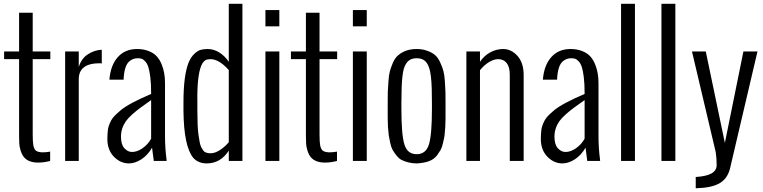

<svg xmlns="http://www.w3.org/2000/svg" viewBox="-20 -860 4079 1026"><path d="M82 -138.2V-543.9H2V-585H82V-792H154.8V-585H249V-543.9H154.8V-142.1Q154.8 -102.1 158.2 -83Q162.6 -62.5 172.1 -54.9Q181.6 -47.4 205.1 -45.9Q227.5 -45.9 248 -49.8V0Q214.8 8.8 184.1 8.8Q131.3 8.8 107.4 -21Q96.7 -34.7 90.3 -55.2Q83.5 -76.7 83 -93.8Q82 -118.2 82 -138.2Z M400.9 0H328.1V-585H400.9V-502Q414.6 -547.4 450.2 -570.3Q485.8 -592.8 523.9 -594.2V-521Q517.1 -522 513.2 -522Q400.9 -522 400.9 -437Z M787.6 -119.1V-325.2Q732.9 -286.1 731 -284.7Q709.5 -269 687.5 -249.5Q663.6 -228 652.8 -212.4Q626.5 -174.3 626.5 -129.9Q626.5 -87.4 644.5 -67.9Q663.1 -47.9 685.5 -47.9Q712.9 -47.9 741.7 -67.9Q771 -88.4 787.6 -119.1ZM870.6 0H801.8L792.5 -70.8Q769.5 -30.8 735.6 -8.8Q701.7 13.2 668.5 13.2Q623.5 13.2 588.4 -22.9Q553.7 -59.1 553.7 -117.2Q553.7 -141.1 556.6 -166.5Q559.1 -188 574.2 -216.8Q582 -230.5 592.5 -241.2Q603 -252 624 -270Q667 -306.6 787.6 -357.9V-362.8Q787.6 -412.1 783.2 -447.8Q778.8 -483.4 772.5 -502.4Q766.1 -521.5 755.6 -532.5Q745.1 -543.5 736.6 -546.1Q728 -548.8 715.8 -548.8Q689.5 -548.8 669.9 -531.2Q644 -507.8 640.6 -437V-434.1H564.5Q570.8 -511.7 609.6 -554.9Q648.4 -598.1 712.4 -598.1Q747.6 -598.1 775.4 -586.9Q803.2 -575.7 818.8 -557.6Q835 -539.1 844.2 -515.1Q861.8 -472.7 861.8 -416V-134.8Q861.8 -100.1 863.8 -70.3Q866.2 -34.7 868.7 -19Z M1202.6 -100.1V-485.8Q1150.4 -543.9 1104.5 -543.9Q1093.3 -543.5 1086.4 -542Q1079.6 -540.5 1071 -533Q1062.5 -525.4 1056.2 -510.7Q1032.2 -455.1 1034.7 -312V-266.1Q1034.7 -225.6 1036.1 -193.4Q1037.6 -161.1 1040.8 -138.2Q1043.9 -115.2 1047.4 -98.4Q1050.8 -81.5 1056.6 -71Q1062.5 -60.5 1067.4 -54.2Q1072.3 -47.9 1079.8 -45.2Q1087.4 -42.5 1092.5 -41.7Q1097.7 -41 1106.4 -41Q1127.9 -41 1154.1 -57.4Q1180.2 -73.7 1202.6 -100.1ZM1275.4 0H1202.6V-55.2Q1158.7 13.2 1084.5 13.2Q1039.6 13.2 1012.7 -16.6Q962.4 -77.6 960.4 -267.1V-313Q960.4 -458 988.3 -526.9Q1000.5 -555.7 1019 -572.8Q1038.1 -590.3 1053.2 -593.8Q1068.8 -598.1 1089.8 -598.1Q1121.1 -598.1 1150.4 -580.6Q1179.7 -563 1202.6 -529.8V-839.8H1275.4Z M1472.7 -719.2H1398.4V-806.2H1472.7ZM1472.7 0H1398.4V-585H1472.7Z M1614.7 -138.2V-543.9H1534.7V-585H1614.7V-792H1687.5V-585H1781.7V-543.9H1687.5V-142.1Q1687.5 -102.1 1690.9 -83Q1695.3 -62.5 1704.8 -54.9Q1714.4 -47.4 1737.8 -45.9Q1760.3 -45.9 1780.8 -49.8V0Q1747.6 8.8 1716.8 8.8Q1664.1 8.8 1640.1 -21Q1629.4 -34.7 1623 -55.2Q1616.2 -76.7 1615.7 -93.8Q1614.7 -118.2 1614.7 -138.2Z M1939.9 -719.2H1865.7V-806.2H1939.9ZM1939.9 0H1865.7V-585H1939.9Z M2051.8 -228V-276.9V-308.1Q2051.8 -354 2052.2 -367.7Q2052.2 -368.7 2055.7 -423.8Q2057.6 -458 2063.5 -480Q2068.4 -498 2080.1 -525.9Q2091.8 -551.8 2108.4 -565.4Q2147.9 -598.1 2206.1 -598.1Q2238.3 -598.1 2263.7 -588.4Q2289.6 -579.1 2305.4 -565.2Q2321.3 -551.3 2332.5 -525.9Q2344.7 -499.5 2349.6 -480Q2355.5 -458 2357.4 -423.8L2360.4 -367.7Q2360.8 -354 2360.8 -308.1V-276.9V-228Q2360.8 -210.9 2359.4 -181.2Q2357.9 -154.8 2355.5 -135.7Q2353.5 -121.6 2347.2 -95.7Q2342.3 -72.8 2334.5 -58.6Q2326.2 -44.9 2315.4 -29.8Q2299.3 -8.8 2272.7 1.2Q2246.1 11.2 2206.5 13.2Q2163.6 13.2 2124.5 -5.9Q2103 -17.6 2078.1 -58.6Q2070.3 -72.8 2065.4 -95.7Q2059.1 -126 2057.6 -135.7Q2055.7 -151.9 2053.2 -181.2Q2051.8 -210.9 2051.8 -228ZM2125 -308.1V-276.9Q2125 -139.6 2141.1 -87.9Q2157.2 -36.1 2206.5 -36.1Q2255.9 -36.1 2272 -87.9Q2288.1 -139.6 2288.1 -276.9V-308.1Q2288.1 -343.3 2287.1 -385.3Q2284.7 -461.4 2274.4 -493.7Q2265.6 -522.5 2249.5 -535.6Q2233.4 -548.8 2206.5 -548.8Q2179.7 -548.8 2163.8 -535.6Q2147.9 -522.5 2138.2 -493.7Q2132.8 -474.6 2129.9 -446.3Q2125 -397.5 2125 -308.1Z M2544.9 0H2472.2V-585H2544.9V-529.8Q2567.4 -563 2600.3 -580.6Q2633.3 -598.1 2668.9 -598.1Q2711.9 -598.1 2745.1 -561.5Q2778.3 -524.4 2778.3 -459V0H2704.1V-460.9Q2704.1 -502.4 2687.5 -523.2Q2670.9 -543.9 2642.1 -543.9Q2619.1 -543.9 2593 -528.1Q2566.9 -512.2 2544.9 -484.9Z M3104 -119.1V-325.2Q3049.3 -286.1 3047.4 -284.7Q3025.9 -269 3003.9 -249.5Q2980 -228 2969.2 -212.4Q2942.9 -174.3 2942.9 -129.9Q2942.9 -87.4 2960.9 -67.9Q2979.5 -47.9 3002 -47.9Q3029.3 -47.9 3058.1 -67.9Q3087.4 -88.4 3104 -119.1ZM3187 0H3118.2L3108.9 -70.8Q3085.9 -30.8 3052 -8.8Q3018.1 13.2 2984.9 13.2Q2939.9 13.2 2904.8 -22.9Q2870.1 -59.1 2870.1 -117.2Q2870.1 -141.1 2873 -166.5Q2875.5 -188 2890.6 -216.8Q2898.4 -230.5 2908.9 -241.2Q2919.4 -252 2940.4 -270Q2983.4 -306.6 3104 -357.9V-362.8Q3104 -412.1 3099.6 -447.8Q3095.2 -483.4 3088.9 -502.4Q3082.5 -521.5 3072 -532.5Q3061.5 -543.5 3053 -546.1Q3044.4 -548.8 3032.2 -548.8Q3005.9 -548.8 2986.3 -531.2Q2960.4 -507.8 2957 -437V-434.1H2880.9Q2887.2 -511.7 2926 -554.9Q2964.8 -598.1 3028.8 -598.1Q3064 -598.1 3091.8 -586.9Q3119.6 -575.7 3135.3 -557.6Q3151.4 -539.1 3160.6 -515.1Q3178.2 -472.7 3178.2 -416V-134.8Q3178.2 -100.1 3180.2 -70.3Q3182.6 -34.7 3185.1 -19Z M3373 0H3298.8V-839.8H3373Z M3588.9 0H3514.6V-839.8H3588.9Z M3698.7 146H3697.8V85.9Q3755.9 82 3782.7 66.4Q3809.6 50.8 3809.6 22Q3809.6 -14.6 3804.7 -46.9L3677.7 -585H3751.5L3853.5 -96.2L3952.6 -585H4027.8L3880.9 41Q3866.7 96.2 3823.7 120.1Q3780.8 144 3698.7 146Z"/></svg>

Font: VL Oswald
Style: Light
Weight: 300
Designer: vernon adams
Foundry: vernon adams
Version: Version ; ttfautohint (v0.92.18-e454-dirty) -l 8 -r 50 -G 20